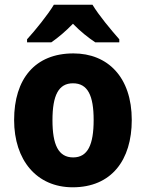

<svg xmlns="http://www.w3.org/2000/svg" viewBox="-20 -786 621 816"><path d="M373 -766H209C184 -724 129 -656 95 -619V-606H198C227 -626 258 -652 290 -685C322 -652 355 -626 385 -606H487V-619C451 -660 400 -721 373 -766ZM540 -276C540 -458 438 -559 292 -559C129 -559 40 -451 40 -276C40 -105 136 10 289 10C454 10 540 -106 540 -276ZM203 -275C203 -381 229 -432 290 -432C353 -432 378 -380 378 -276C378 -171 353 -117 291 -117C228 -117 203 -171 203 -275Z"/></svg>

Font: Noto Sans Arabic UI SmCn XBd
Style: Regular
Weight: 800
Width: 4
Designer: Monotype Design Team, Nadine Chahine and Nizar Qandah
Foundry: Monotype Imaging Inc.
Version: Version 2.010